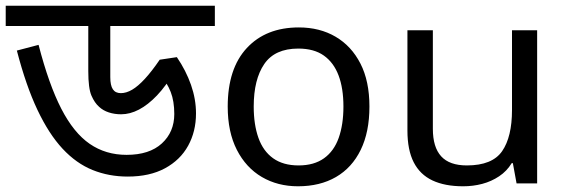

<svg xmlns="http://www.w3.org/2000/svg" viewBox="-30 -642 1985 672"><path d="M722 -622V-551H356V-372Q356 -343 365 -329.5Q374 -316 393 -316Q412 -316 432.5 -328Q453 -340 477 -366Q501 -392 529 -433L589 -442Q621 -395 638.5 -345Q656 -295 656 -245Q656 -182 628.5 -132Q601 -82 547.5 -53Q494 -24 417 -24Q351 -24 294 -47Q237 -70 189 -121.5Q141 -173 101 -257.5Q61 -342 29 -465L105 -485Q141 -346 184.5 -261.5Q228 -177 284 -138.5Q340 -100 413 -100Q493 -100 536.5 -140Q580 -180 580 -243Q580 -288 567.5 -320Q555 -352 535 -373L581 -392Q551 -341 519.5 -308Q488 -275 456.5 -258.5Q425 -242 394 -242Q371 -242 351 -248.5Q331 -255 317 -268Q301 -282 290 -307.5Q279 -333 279 -393V-551H-10V-622Z M1263 -269Q1263 -180 1232.5 -117.5Q1202 -55 1146 -22.5Q1090 10 1013 10Q942 10 886.5 -22.5Q831 -55 799 -117.5Q767 -180 767 -269Q767 -402 834 -474Q901 -546 1016 -546Q1089 -546 1144.5 -513.5Q1200 -481 1231.5 -419.5Q1263 -358 1263 -269ZM858 -269Q858 -206 874.5 -159.5Q891 -113 926 -88Q961 -63 1015 -63Q1069 -63 1104 -88Q1139 -113 1155.5 -159.5Q1172 -206 1172 -269Q1172 -333 1155 -378Q1138 -423 1103.5 -447.5Q1069 -472 1014 -472Q932 -472 895 -418Q858 -364 858 -269Z M1850 -536V0H1778L1765 -71H1761Q1744 -43 1717 -25Q1690 -7 1658 1.5Q1626 10 1591 10Q1527 10 1483.5 -10.5Q1440 -31 1418 -74Q1396 -117 1396 -185V-536H1485V-191Q1485 -127 1514 -95Q1543 -63 1604 -63Q1693 -63 1727.5 -113Q1762 -163 1762 -257V-536Z"/></svg>

Font: lbangla05
Style: Book
Weight: 400
Designer: Jelle Bosma - Monotype Design Team
Foundry: Monotype Imaging Inc.
Version: Version 2.003